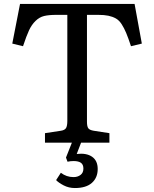

<svg xmlns="http://www.w3.org/2000/svg" viewBox="-20 -720 778 969"><path d="M659.2 -700.2 695.8 -500 641.1 -486.8Q627.4 -528.3 616.9 -553.5Q606.4 -578.6 593.8 -598.1Q581.1 -617.7 564.5 -627Q547.9 -636.2 527.1 -640.6Q506.3 -645 475.1 -645H418.9V-106Q418.9 -82 425.5 -72.8Q432.1 -63.5 453.1 -60.1L532.2 -47.9V0H389.2L367.2 57.1Q416 51.3 444.6 71Q473.1 90.8 473.1 132.8Q473.1 176.8 443.8 202.9Q414.6 229 357.9 229Q327.1 229 301.3 215.6Q275.4 202.1 263.2 189L287.1 151.9Q315.4 173.8 351.1 173.8Q372.1 173.8 386.5 162.8Q400.9 151.9 400.9 130.9Q400.9 110.4 388.4 101.6Q376 92.8 351.1 92.8Q335.9 92.8 320.8 96.2L313 75.2L342.8 0H207V-47.9L287.1 -60.1Q307.1 -63 313.5 -74.2Q319.8 -85.4 319.8 -109.9V-645H265.1Q226.1 -645 202.4 -639.2Q178.7 -633.3 159.2 -614.3Q139.6 -595.2 126.5 -566.9Q113.3 -538.6 96.2 -486.8L42 -500L81.1 -700.2Z"/></svg>

Font: Literata Book
Style: Regular
Weight: 400
Designer: Latin by Veronika Burian and Jose Scaglione. Greek by Irene Vlachou. Cyrillic by Vera Evstafieva
Foundry: TypeTogether
Version: Version 2.003;PS 002.003;hotconv 1.0.88;makeotf.lib2.5.64775